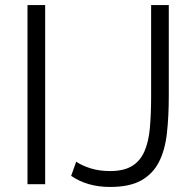

<svg xmlns="http://www.w3.org/2000/svg" viewBox="-20 -730 769 761"><path d="M89 0V-710H159V0ZM282 -89Q304 -74 338.5 -63Q373 -52 416 -52Q470 -52 502.5 -71.5Q535 -91 552 -129Q569 -167 574 -222.5Q579 -278 579 -349V-710H649V-349Q649 -268 641.5 -201.5Q634 -135 610 -88Q586 -41 540 -15Q494 11 416 11Q326 11 262 -33Z"/></svg>

Font: Boldmen
Style: Regular
Weight: 400
Designer: Matt McInerney, Pablo Impallari, Rodrigo Fuenzalida
Foundry: LIVING CONCEPT
Version: Version 1.000